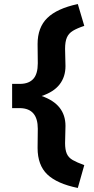

<svg xmlns="http://www.w3.org/2000/svg" viewBox="-20 -725 464 950"><path d="M365 205Q262 184 214 138Q166 92 166 7L167 -88Q167 -188 80 -190H40V-310H82Q124 -311 145.5 -335.5Q167 -360 167 -412L166 -507Q166 -589 214 -636Q262 -683 365 -705L397 -597Q361 -585 340.5 -572.5Q320 -560 311 -539.5Q302 -519 302 -483L304 -398Q304 -345 275 -307.5Q246 -270 186 -250Q246 -229 275 -192Q304 -155 304 -102L302 -17Q302 16 310.5 35.5Q319 55 340 67Q361 79 397 92Z"/></svg>

Font: Readex Pro bold
Style: Bold
Weight: 700
Designer: Bonnie Shaver-Troup, Thomas Jockin
Foundry: Lexend
Version: Version 1.200; ttfautohint (v1.8.3)